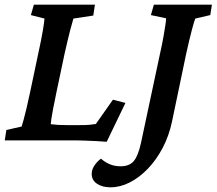

<svg xmlns="http://www.w3.org/2000/svg" viewBox="-23 -593 915 811"><path d="M427.7 5.9Q407.2 3.9 383.3 2.9Q359.4 2 337.4 1Q315.4 0 300.8 0H-2.9L3.9 -43.9L68.4 -58.6Q71.3 -68.4 76.7 -86.9Q82 -105.5 88.9 -135.3Q95.7 -165 104.5 -205.1L138.7 -367.2Q152.3 -429.7 158.2 -465.3Q164.1 -501 165 -514.6L107.4 -529.3L120.1 -573.2H377.9L371.1 -527.3L287.1 -514.6Q283.2 -502.9 273.4 -465.3Q263.7 -427.7 250 -367.2L215.8 -205.1Q207 -164.1 201.7 -135.3Q196.3 -106.4 193.8 -90.3Q191.4 -74.2 191.4 -68.4Q206.1 -66.4 222.7 -65.4Q239.3 -64.5 263.7 -64.5H310.5Q342.8 -64.5 356 -65.9Q369.1 -67.4 381.8 -69.3L454.1 -171.9L506.8 -158.2ZM704.1 -82Q691.4 -20.5 664.6 30.8Q637.7 82 601.6 119.6Q565.4 157.2 524.9 177.7Q484.4 198.2 443.4 198.2Q409.2 198.2 386.7 183.1Q364.3 168 364.3 141.6Q364.3 124 375 107.4Q385.7 90.8 403.3 77.1Q419.9 91.8 440.4 100.6Q460.9 109.4 486.3 109.4Q523.4 109.4 542 87.4Q560.5 65.4 572.3 11.7L653.3 -368.2Q662.1 -407.2 667.5 -438Q672.9 -468.8 675.8 -488.8Q678.7 -508.8 678.7 -515.6L614.3 -529.3L627 -573.2H872.1L865.2 -529.3L801.8 -514.6Q797.9 -505.9 787.6 -467.3Q777.3 -428.7 763.7 -367.2Z"/></svg>

Font: Crimson Pro SemiBold
Style: Italic
Weight: 600
Italic angle: -12°
Designer: Jacques Le Bailly
Foundry: Baron von Fonthausen
Version: Version 1.003